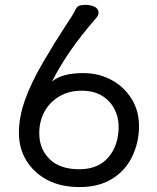

<svg xmlns="http://www.w3.org/2000/svg" viewBox="-20 -740 640 783"><path d="M303.2 -49.8Q380.9 -49.8 422.4 -98.9Q463.9 -147.9 463.9 -224.1Q463.9 -263.2 446 -296.6Q428.2 -330.1 395 -350.1Q361.8 -370.1 312 -370.1Q261.2 -370.1 221.7 -346.7Q182.1 -323.2 161.1 -284.2Q140.1 -245.1 140.1 -196.8Q140.1 -132.8 182.1 -91.3Q224.1 -49.8 303.2 -49.8ZM57.1 -199.2Q57.1 -262.2 82 -332.5Q106.9 -402.8 156.5 -487.3Q206.1 -571.8 243.4 -628.4Q280.8 -685.1 283.9 -692.6Q287.1 -700.2 291 -706.1Q297.9 -720.2 326.2 -720.2Q350.1 -720.2 366 -712.2Q381.8 -704.1 381.8 -689Q381.8 -675.8 370.1 -664.1Q254.9 -532.2 191.9 -407.2Q231.9 -441.9 319.8 -441.9Q381.8 -441.9 433.3 -414.6Q484.9 -387.2 515.9 -338.1Q546.9 -289.1 546.9 -225.1Q546.9 -161.1 520 -103.5Q493.2 -45.9 438.5 -11.5Q383.8 22.9 305.9 22.9Q228 22.9 173.1 -6.1Q118.2 -35.2 87.6 -85Q57.1 -134.8 57.1 -199.2Z"/></svg>

Font: LXGW WenKai Screen
Style: Regular
Weight: 400
Designer: LXGW / Fontworks Inc.
Foundry: LXGW / Fontworks Inc.
Version: Version 1.510;January 18,2025